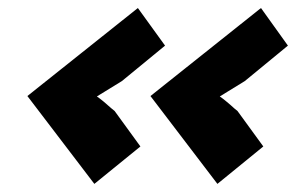

<svg xmlns="http://www.w3.org/2000/svg" viewBox="-20 -493 764 476"><path d="M264.2 -217.8 328.1 -129.9 213.9 -37.1 47.9 -254.9 321.8 -473.1 389.2 -379.9 282.2 -292 220.2 -253.9Q226.1 -250 237.1 -241Q248 -231.9 255.9 -224.6ZM568.8 -217.8 632.8 -129.9 519 -37.1 353 -254.9 627 -473.1 693.8 -379.9 586.9 -292 524.9 -253.9Q530.8 -250 541.7 -241Q552.7 -231.9 560.5 -224.6Z"/></svg>

Font: Sinkin Sans 600 SemiBold Italic
Style: Regular
Weight: 600
Italic angle: -112°
Designer: Keith Bates
Foundry: K-Type
Version: Sinkin Sans (version 1.0)  by Keith Bates   •   © 2014   www